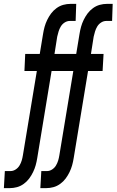

<svg xmlns="http://www.w3.org/2000/svg" viewBox="-64 -755 601 990"><path d="M-44 215 -39 127H-9Q4 127 16.5 119Q29 111 36.5 98.5Q44 86 48 72.5Q52 59 54 46L126 -389H62L66 -477H141L158 -580Q161 -599 166 -617Q171 -635 179.5 -652.5Q188 -670 199.5 -685.5Q211 -701 227.5 -713Q244 -725 262.5 -730Q281 -735 299 -735H329L326 -647H296Q282 -647 269.5 -639Q257 -631 249.5 -618.5Q242 -606 238 -592.5Q234 -579 231 -566L217 -477H282L277 -389H202L128 60Q125 79 120 97Q115 115 106.5 132.5Q98 150 86.5 165.5Q75 181 58.5 193Q42 205 23.5 210Q5 215 -13 215ZM144 215 149 127H179Q192 127 204.5 119Q217 111 224.5 98.5Q232 86 236 72.5Q240 59 242 46L314 -389H250L254 -477H329L346 -580Q349 -599 354 -617Q359 -635 367.5 -652.5Q376 -670 387.5 -685.5Q399 -701 415.5 -713Q432 -725 450.5 -730Q469 -735 487 -735H517L514 -647H484Q470 -647 457.5 -639Q445 -631 437.5 -618.5Q430 -606 426 -592.5Q422 -579 419 -566L405 -477H470L465 -389H390L316 60Q313 79 308 97Q303 115 294.5 132.5Q286 150 274.5 165.5Q263 181 246.5 193Q230 205 211.5 210Q193 215 175 215Z"/></svg>

Font: Iosevka Curly Slab Semibold
Style: Italic
Weight: 600
Italic angle: -9°
Monospace: yes
Designer: Belleve Invis
Foundry: Belleve Invis
Version: Version 22.1.2; ttfautohint (v1.8.4)